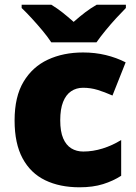

<svg xmlns="http://www.w3.org/2000/svg" viewBox="-20 -786 579 816"><path d="M318 10Q234 10 172 -20Q110 -50 76 -113Q42 -176 42 -274Q42 -375 80 -438.5Q118 -502 183.5 -532.5Q249 -563 333 -563Q384 -563 429.5 -552Q475 -541 514 -521L458 -380Q424 -395 394.5 -404Q365 -413 333 -413Q304 -413 282 -398Q260 -383 248 -352.5Q236 -322 236 -275Q236 -227 248.5 -198Q261 -169 283 -155.5Q305 -142 334 -142Q375 -142 416.5 -155Q458 -168 495 -191V-39Q461 -17 418 -3.5Q375 10 318 10ZM198 -606Q183 -629 160.5 -656Q138 -683 114.5 -708.5Q91 -734 72 -752V-766H198Q224 -750 245.5 -733Q267 -716 293 -693Q319 -716 342 -733.5Q365 -751 391 -766H515V-752Q498 -735 474.5 -709.5Q451 -684 428.5 -656.5Q406 -629 390 -606Z"/></svg>

Font: Noto Sans Cham Black
Style: Regular
Weight: 900
Version: Version 2.002